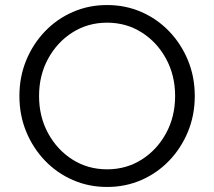

<svg xmlns="http://www.w3.org/2000/svg" viewBox="-20 -731 850 762"><path d="M405 11Q332 11 269 -16.5Q206 -44 158.5 -93.5Q111 -143 84 -208.5Q57 -274 57 -350Q57 -426 84 -491.5Q111 -557 158.5 -606.5Q206 -656 269 -683.5Q332 -711 405 -711Q478 -711 541 -683.5Q604 -656 651.5 -606.5Q699 -557 726 -491.5Q753 -426 753 -350Q753 -274 726 -208.5Q699 -143 651.5 -93.5Q604 -44 541 -16.5Q478 11 405 11ZM405 -59Q481 -59 542 -97.5Q603 -136 639 -202Q675 -268 675 -350Q675 -432 639 -498Q603 -564 542 -602.5Q481 -641 405 -641Q329 -641 268 -602.5Q207 -564 171 -498Q135 -432 135 -350Q135 -268 171 -202Q207 -136 268 -97.5Q329 -59 405 -59Z"/></svg>

Font: Red Hat Text VF
Style: Regular
Weight: 400
Designer: Pentagram, MCKL
Foundry: Pentagram, MCKL
Version: Version 1.023